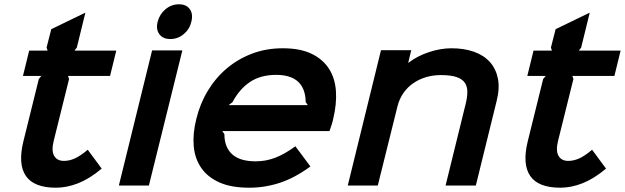

<svg xmlns="http://www.w3.org/2000/svg" viewBox="-20 -865 2913 895"><path d="M454 -79Q398 -32 345 -11Q292 10 241 10Q138 10 100.5 -45Q63 -100 89 -206L161 -497L173 -511H87L116 -629H202L197 -643L219 -729L378 -806L338 -643L327 -629H522L493 -511H297L302 -497L230 -207Q219 -162 232.5 -138.5Q246 -115 278 -115Q304 -115 330 -127Q356 -139 389 -167Z M872 -764Q864 -729 836.5 -706Q809 -683 774 -683Q739 -683 722.5 -706Q706 -729 715 -764Q724 -799 751.5 -822Q779 -845 814 -845Q849 -845 865 -822Q881 -799 872 -764ZM674 0H534L689 -630H830Z M1533 -310Q1531 -299 1526 -284Q1521 -269 1516 -254H1016L1026 -240Q1026 -179 1062 -146Q1098 -113 1172 -113Q1219 -113 1262.5 -129.5Q1306 -146 1357 -183L1427 -89Q1353 -35 1283.5 -12.5Q1214 10 1142 10Q1058 10 1003 -14.5Q948 -39 918 -82.5Q888 -126 883 -184Q878 -242 895 -310Q912 -381 948.5 -441.5Q985 -502 1037 -546Q1089 -590 1155 -615Q1221 -640 1298 -640Q1379 -640 1432 -614.5Q1485 -589 1513.5 -544.5Q1542 -500 1546 -440Q1550 -380 1533 -310ZM1415 -375 1405 -389Q1403 -516 1267 -516Q1195 -516 1145.5 -483Q1096 -450 1064 -389L1046 -375Z M2295 -394 2198 0H2057L2150 -378Q2158 -409 2158.5 -434.5Q2159 -460 2147.5 -478Q2136 -496 2109 -505.5Q2082 -515 2035 -515Q1999 -515 1966.5 -505.5Q1934 -496 1907 -477.5Q1880 -459 1861 -432Q1842 -405 1833 -370L1741 0H1601L1756 -631H1897L1883 -573H1885Q1925 -604 1979.5 -622Q2034 -640 2084 -640Q2144 -640 2190 -623.5Q2236 -607 2264 -575.5Q2292 -544 2301 -498.5Q2310 -453 2295 -394Z M2805 -79Q2749 -32 2696 -11Q2643 10 2592 10Q2489 10 2451.5 -45Q2414 -100 2440 -206L2512 -497L2524 -511H2438L2467 -629H2553L2548 -643L2570 -729L2729 -806L2689 -643L2678 -629H2873L2844 -511H2648L2653 -497L2581 -207Q2570 -162 2583.5 -138.5Q2597 -115 2629 -115Q2655 -115 2681 -127Q2707 -139 2740 -167Z"/></svg>

Font: TypoPRO Sinkin Sans
Style: 600 SemiBold Italic
Weight: 600
Italic angle: -112°
Designer: Keith Bates
Foundry: K-Type
Version: Sinkin Sans (version 1.0)  by Keith Bates   •   © 2014   www